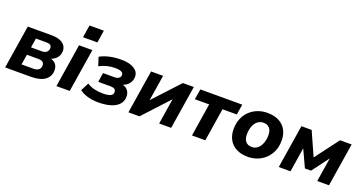

<svg xmlns="http://www.w3.org/2000/svg" viewBox="-37 -1380 3875 2044"><g transform="rotate(20 1900.0 -358.0)"><path d="M27 0 105 -491H375Q435 -491 472.5 -475Q510 -459 527.5 -433Q545 -407 545 -376Q545 -340 528.5 -312Q512 -284 483 -267Q454 -250 414 -246L417 -261Q473 -256 502.5 -228Q532 -200 532 -150Q532 -81 478 -40.5Q424 0 317 0ZM180 -90H311Q354 -90 374.5 -107Q395 -124 395 -156Q395 -181 378.5 -193.5Q362 -206 330 -206H199ZM213 -295H337Q370 -295 389.5 -312Q409 -329 409 -358Q409 -380 394 -390.5Q379 -401 352 -401H230Z M696 -586 719 -727H881L859 -586ZM608 0 686 -491H837L759 0Z M1084 11Q1016 11 961 -5.5Q906 -22 871 -50L918 -142Q950 -119 997 -107Q1044 -95 1095 -95Q1151 -95 1181.5 -107Q1212 -119 1212 -152Q1212 -173 1197 -184Q1182 -195 1149 -195H1011L1027 -300H1153Q1187 -300 1205.5 -313Q1224 -326 1224 -351Q1224 -372 1202 -383.5Q1180 -395 1128 -395Q1083 -395 1040.5 -384Q998 -373 954 -351L923 -447Q969 -473 1029.5 -487Q1090 -501 1163 -501Q1256 -501 1308.5 -468Q1361 -435 1361 -380Q1361 -343 1343.5 -314Q1326 -285 1296 -268Q1266 -251 1227 -246L1234 -261Q1289 -257 1318.5 -227Q1348 -197 1348 -149Q1348 -97 1315.5 -61Q1283 -25 1224 -7Q1165 11 1084 11Z M1424 0 1502 -491H1638L1585 -158H1554L1862 -491H1986L1908 0H1772L1825 -333H1857L1549 0Z M2144 0 2203 -373H2041L2060 -491H2535L2516 -373H2354L2295 0Z M2778 11Q2702 11 2648 -17Q2594 -45 2565.5 -96Q2537 -147 2537 -215Q2537 -283 2559.5 -336.5Q2582 -390 2621.5 -426.5Q2661 -463 2711.5 -482Q2762 -501 2818 -501Q2894 -501 2948 -473.5Q3002 -446 3031 -395Q3060 -344 3060 -276Q3060 -207 3037 -154Q3014 -101 2974.5 -64Q2935 -27 2884.5 -8Q2834 11 2778 11ZM2782 -102Q2822 -102 2849.5 -125.5Q2877 -149 2892.5 -189.5Q2908 -230 2908 -281Q2908 -333 2883 -360.5Q2858 -388 2815 -388Q2776 -388 2747.5 -365Q2719 -342 2704 -301.5Q2689 -261 2689 -210Q2689 -158 2713.5 -130Q2738 -102 2782 -102Z M3127 0 3205 -491H3321L3441 -223L3643 -491H3774L3696 0H3563L3613 -316H3639L3463 -81H3394L3285 -316H3310L3260 0Z"/></g></svg>

Font: Nunito Sans 12pt ExtraBold
Style: Italic
Weight: 800
Italic angle: -9°
Designer: Vernon Adams
Foundry: Vernon Adams
Version: Version 3.101;gftools[0.9.27]